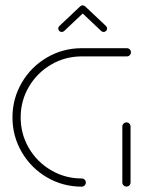

<svg xmlns="http://www.w3.org/2000/svg" viewBox="-20 -699 544 719"><path d="M301.5 -15.6Q301.5 -9.3 296.9 -4.6Q292.2 0 285.9 0Q215.6 0 155.9 -34.8Q96.3 -69.6 61.5 -129.3Q26.7 -188.9 26.7 -259.3Q26.7 -329.6 61.5 -389.3Q96.3 -448.9 155.9 -483.7Q215.6 -518.5 285.9 -518.5H455.2Q461.5 -518.5 465.9 -514.1Q470.4 -509.6 470.4 -503.3Q470.4 -497 465.9 -492.4Q461.5 -487.8 455.2 -487.8H285.9Q223.7 -487.8 171.3 -457Q118.9 -426.3 88.1 -373.9Q57.4 -321.5 57.4 -259.3Q57.4 -197 88.1 -144.6Q118.9 -92.2 171.3 -61.5Q223.7 -30.7 285.9 -30.7Q292.2 -30.7 296.9 -26.3Q301.5 -21.9 301.5 -15.6ZM453.7 -0.4Q447.4 -0.4 442.8 -4.8Q438.1 -9.3 438.1 -15.6V-225.2Q438.1 -231.5 442.8 -236.1Q447.4 -240.7 453.7 -240.7Q460 -240.7 464.4 -236.1Q468.9 -231.5 468.9 -225.2V-15.6Q468.9 -9.3 464.4 -4.8Q460 -0.4 453.7 -0.4ZM289.6 -678.9Q294.8 -678.9 298.7 -675.2Q302.6 -671.5 302.6 -666.3Q302.6 -660.7 298.5 -656.7L220 -582.6Q215.9 -579.3 211.1 -579.3Q205.9 -579.3 202 -583Q198.1 -586.7 198.1 -591.9Q198.1 -597.4 202.2 -601.5L280.7 -675.6Q284.4 -678.9 289.6 -678.9ZM299.3 -674.8 377 -601.5Q381.1 -597.4 381.1 -591.9Q381.1 -586.7 377.2 -583Q373.3 -579.3 368.1 -579.3Q363.3 -579.3 359.3 -582.6L281.5 -656.3Z"/></svg>

Font: 26F Galaxy Sans Ultra Light
Style: Regular
Weight: 200
Designer: C₂₉H₂₅N₃O₅
Version: Version 1.100